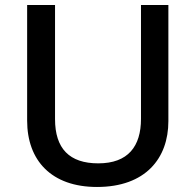

<svg xmlns="http://www.w3.org/2000/svg" viewBox="-20 -734 779 764"><path d="M650 -252V-714H541V-261C541 -152 490 -84 371 -84C256 -84 199 -143 199 -260V-714H88V-254C88 -95 185 10 366 10C559 10 650 -104 650 -252Z"/></svg>

Font: Noto Sans Lisu Medium
Style: Regular
Weight: 500
Designer: Monotype Design Team. David Williams.
Foundry: Monotype Imaging Inc.
Version: Version 2.102